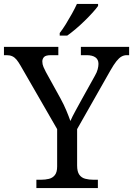

<svg xmlns="http://www.w3.org/2000/svg" viewBox="-25 -951 673 971"><path d="M159 0V-42H182Q204 -42 222.5 -46.5Q241 -51 252.5 -65.5Q264 -80 264 -109V-298L79 -619Q68 -638 58.5 -649.5Q49 -661 37 -666.5Q25 -672 8 -672H-5V-714H270V-672H233Q206 -672 197.5 -662.5Q189 -653 189 -640Q189 -626 195 -612Q201 -598 207 -587L281 -453Q298 -422 310.5 -392Q323 -362 331 -339Q340 -360 357 -391Q374 -422 391 -453L455 -568Q465 -585 469 -600.5Q473 -616 473 -628Q473 -650 457.5 -661Q442 -672 413 -672H384V-714H628V-672H616Q602 -672 589.5 -665Q577 -658 563.5 -641Q550 -624 533 -594L365 -298V-114Q365 -83 376 -67.5Q387 -52 406 -47Q425 -42 447 -42H470V0ZM277 -784Q292 -803 308 -829Q324 -855 339 -882Q354 -909 364 -931H471V-921Q462 -908 444 -888Q426 -868 403.5 -846Q381 -824 358 -804.5Q335 -785 315 -771H277Z"/></svg>

Font: Noto Serif Ethiopic
Style: Regular
Weight: 400
Designer: Monotype Design Team
Foundry: Monotype Imaging Inc.
Version: Version 2.102